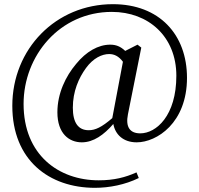

<svg xmlns="http://www.w3.org/2000/svg" viewBox="-20 -730 955 920"><path d="M518 -164C467 -120 436 -106 405 -106C355 -106 329 -142 329 -214C329 -292 357 -356 392 -404C427 -452 469 -471 503 -471C527 -471 549 -461 569 -434ZM657 -502 639 -516 580 -486C557 -508 535 -516 508 -516C451 -516 393 -483 345 -424C295 -365 255 -283 255 -192C255 -90 311 -48 372 -48C428 -48 478 -84 523 -136C532 -86 570 -48 635 -48C731 -48 876 -141 876 -357C876 -564 744 -710 521 -710C247 -710 39 -495 39 -223C39 38 216 170 435 170C504 170 580 155 645 123L634 96C581 120 526 134 453 134C261 134 93 12 93 -232C93 -463 266 -673 516 -673C691 -673 825 -555 825 -367C825 -176 729 -91 652 -91C602 -91 581 -122 593 -182Z"/></svg>

Font: Source Han Serif JP Medium
Style: Regular
Weight: 500
Designer: Ryoko NISHIZUKA 西塚涼子 (kana & ideographs); Frank Grießhammer (Latin, Greek & Cyrillic); Wenlong ZHANG 张文龙 (bopomofo); San
Foundry: Adobe Systems Incorporated
Version: Version 1.001;PS 1.001;hotconv 16.6.54;makeotf.lib2.5.65590